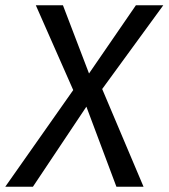

<svg xmlns="http://www.w3.org/2000/svg" viewBox="-53 -709 640 729"><path d="M335 -371 492 0H389L275 -304L72 0H-33L225 -367L83 -689H186L285 -430L463 -689H567Z"/></svg>

Font: FiraGO
Style: Italic
Weight: 400
Italic angle: -8°
Designer: bBox Type GmbH
Foundry: bBox Type GmbH
Version: Version 1.001